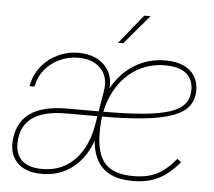

<svg xmlns="http://www.w3.org/2000/svg" viewBox="-53 -807 976 877"><g transform="rotate(5 435.0 -368.5)"><path d="M169.4 11.7Q91.3 11.7 53 -31.2Q14.6 -74.2 26.9 -147.5Q35.2 -197.3 63.2 -230Q91.3 -262.7 139.9 -279.1Q188.5 -295.4 257.3 -295.4Q284.2 -295.4 310.5 -295.4Q336.9 -295.4 363.5 -295.4Q390.1 -295.4 416.5 -295.4L413.1 -272.9Q375.5 -272.9 335.2 -272.9Q294.9 -272.9 257.3 -272.9Q163.6 -272.9 111.8 -241.7Q60.1 -210.4 49.8 -147.5Q39.1 -81.5 70.1 -46.1Q101.1 -10.7 169.4 -10.7Q232.9 -10.7 279.3 -39.8Q325.7 -68.8 354.5 -119.4Q383.3 -169.9 393.6 -233.4L419.9 -391.6Q430.2 -453.6 394.3 -492.4Q358.4 -531.2 290.5 -531.2Q244.1 -531.2 203.6 -512Q163.1 -492.7 136.2 -459Q109.4 -425.3 102.1 -382.8H79.6Q87.9 -432.1 117.7 -470.7Q147.5 -509.3 192.4 -531.5Q237.3 -553.7 289.6 -553.7Q341.8 -553.7 378.9 -532.7Q416 -511.7 433.1 -475.1Q450.2 -438.5 441.9 -391.6L412.6 -220.2V-217.8Q400.9 -152.3 368.9 -100.3Q336.9 -48.3 286.6 -18.3Q236.3 11.7 169.4 11.7ZM586.9 7.8Q521.5 7.8 479 -14.6Q436.5 -37.1 416 -83Q395.5 -128.9 395.5 -199.2Q395.5 -276.9 417 -341.8Q438.5 -406.7 477.5 -454.1Q516.6 -501.5 570.3 -527.6Q624 -553.7 689 -553.7Q736.3 -553.7 770 -538.8Q803.7 -523.9 821.8 -496.1Q839.8 -468.3 839.8 -429.2Q839.8 -386.2 816.9 -356.4Q793.9 -326.7 743.7 -308.3Q693.4 -290 612.1 -281.5Q530.8 -272.9 414.1 -272.9V-295.4Q527.8 -295.4 605.2 -302.2Q682.6 -309.1 729.2 -324.5Q775.9 -339.8 796.6 -365.7Q817.4 -391.6 817.4 -429.2Q817.4 -479 784.7 -505.1Q752 -531.2 689 -531.2Q609.9 -531.2 548.3 -490.2Q486.8 -449.2 451.9 -376Q417 -302.7 417 -206.1Q417 -205.1 417 -203.9Q417 -202.6 417 -201.7Q417 -200.7 417 -199.2Q417 -102.1 457 -58.3Q497.1 -14.6 586.9 -14.6Q650.4 -14.6 694.3 -36.4Q738.3 -58.1 781.2 -110.8L798.8 -96.7Q753.4 -41.5 703.6 -16.8Q653.8 7.8 586.9 7.8ZM464.8 -615.2 573.2 -749H602.1L488.8 -615.2Z"/></g></svg>

Font: Inter 24pt Thin
Style: Italic
Weight: 250
Italic angle: -9.3988°
Version: Version 4.001;git-66647c0bb